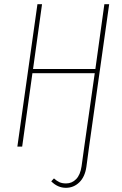

<svg xmlns="http://www.w3.org/2000/svg" viewBox="-20 -701 582 918"><path d="M502 -681 406 0 393 97Q386 145 359 171Q332 197 295 197Q256 197 225 166L238 152Q251 164 264 170Q277 176 296 176Q324 176 344 155.5Q364 135 370 94L383 0L433 -351H135L86 0H63L159 -681H181L138 -371H436L479 -681Z"/></svg>

Font: Fira Sans Extra Condensed Thin
Style: Italic
Weight: 250
Width: 3
Italic angle: -8°
Designer: Carrois Corporate & Edenspiekermann AG
Foundry: Carrois Corporate GbR & Edenspiekermann AG
Version: Version 4.203